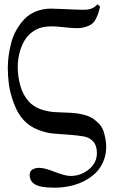

<svg xmlns="http://www.w3.org/2000/svg" viewBox="-20 -680 549 888"><path d="M16.1 -367.2Q16.1 -394.5 20 -422.9Q23.9 -451.2 32.2 -482.9Q40.5 -514.6 56.2 -542Q71.8 -569.3 93 -591.8Q114.3 -614.3 146.2 -627.2Q178.2 -640.1 216.8 -640.1Q234.9 -640.1 287.4 -637.5Q339.8 -634.8 369.1 -634.8Q410.2 -634.8 430.2 -660.2L442.9 -649.9Q438 -629.4 434.3 -617.9Q430.7 -606.4 422.6 -591.3Q414.6 -576.2 404.1 -568.6Q393.6 -561 375.5 -555.4Q357.4 -549.8 333 -549.8Q313.5 -549.8 276.4 -554Q239.3 -558.1 221.2 -558.1Q184.1 -558.1 160.2 -549.1Q136.2 -540 113.8 -519Q89.4 -494.6 75.7 -453.9Q62 -413.1 62 -371.1Q62 -326.2 74.2 -283.2Q86.4 -240.2 112.8 -210.9Q134.8 -186.5 168 -174.8Q201.2 -163.1 235.4 -161.4Q269.5 -159.7 303.7 -158.4Q337.9 -157.2 371.1 -148.4Q404.3 -139.6 425.8 -119.1L440.4 -105.5Q444.8 -100.6 450.4 -91.1Q456.1 -81.5 460 -69.8Q471.2 -30.8 471.2 -2Q471.2 34.7 458.3 65.9Q445.3 97.2 422.6 119.4Q399.9 141.6 369.6 157.2Q339.4 172.9 304.4 180.4Q269.5 188 231.9 188Q167.5 188 142.3 173.1Q117.2 158.2 117.2 128.9Q117.2 111.3 130.4 103.8Q143.6 96.2 161.1 96.2Q185.5 96.2 233.6 115Q281.7 133.8 306.2 133.8Q353.5 133.8 390.9 103.5Q428.2 73.2 428.2 27.8Q428.2 -6.8 411.1 -25.6Q394 -44.4 366.9 -49.1Q339.8 -53.7 303.2 -56.6Q266.6 -59.6 230.7 -62Q194.8 -64.5 156.2 -79.6Q117.7 -94.7 90.8 -123Q62 -153.3 43.9 -202.6Q25.9 -252 21 -290.8Q16.1 -329.6 16.1 -367.2Z"/></svg>

Font: Linux Libertine G
Style: Regular
Weight: 400
Designer: Philipp H. Poll
Foundry: Philipp H. Poll
Version: Version 4.7.5